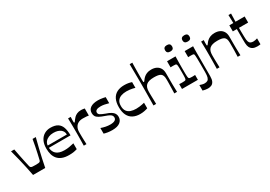

<svg xmlns="http://www.w3.org/2000/svg" viewBox="22 -1763 4190 2983"><g transform="rotate(-30 2117.5 -272.0)"><path d="M134 0Q119 -77 103 -152.5Q87 -228 67 -310.5Q47 -393 21 -489H79Q92 -420 103 -364Q114 -308 125 -257Q136 -206 148 -154Q152 -136 160.5 -127.5Q169 -119 188.5 -117Q208 -115 243 -115Q279 -115 298 -117Q317 -119 326 -127.5Q335 -136 338 -154Q350 -206 361.5 -257Q373 -308 384 -364Q395 -420 407 -489H465Q440 -393 420 -310.5Q400 -228 383.5 -152.5Q367 -77 352 0Z M776 13Q704 13 654.5 -6.5Q605 -26 574.5 -61.5Q544 -97 530.5 -145.5Q517 -194 517 -251Q517 -334 545.5 -389.5Q574 -445 623 -473Q672 -501 731 -501Q813 -501 860 -471Q907 -441 926.5 -383.5Q946 -326 946 -242H557Q560 -210 571 -182Q582 -154 604.5 -133Q627 -112 663.5 -100Q700 -88 753 -88Q796 -88 835 -94.5Q874 -101 922 -113V-8Q884 4 851 8.5Q818 13 776 13ZM903 -282Q903 -340 857.5 -374.5Q812 -409 731 -409Q684 -409 646 -393Q608 -377 585 -348.5Q562 -320 560 -282Z M1044 0Q1045 -49 1045.5 -86Q1046 -123 1046.5 -152.5Q1047 -182 1047 -207.5Q1047 -233 1047 -259Q1047 -284 1047 -310Q1047 -336 1046.5 -363.5Q1046 -391 1045.5 -421.5Q1045 -452 1044 -489H1092Q1091 -471 1090 -453Q1089 -435 1089 -423Q1089 -400 1090 -392Q1091 -384 1097 -384Q1102 -384 1108.5 -391Q1115 -398 1128 -418Q1138 -433 1157 -452.5Q1176 -472 1207 -486.5Q1238 -501 1283 -501Q1300 -501 1316.5 -498.5Q1333 -496 1346 -493V-366Q1330 -369 1307.5 -371.5Q1285 -374 1242 -374Q1191 -374 1156.5 -354.5Q1122 -335 1104.5 -300Q1087 -265 1087 -219Q1087 -198 1087 -178.5Q1087 -159 1087.5 -135Q1088 -111 1089 -79Q1090 -47 1092 0Z M1404 -8V-109Q1445 -94 1486.5 -86Q1528 -78 1566 -78Q1621 -78 1648.5 -94.5Q1676 -111 1676 -142Q1676 -162 1666 -177Q1656 -192 1631.5 -205.5Q1607 -219 1563 -234Q1504 -254 1468.5 -273Q1433 -292 1418 -316Q1403 -340 1403 -375Q1403 -436 1450.5 -468.5Q1498 -501 1587 -501Q1606 -501 1628.5 -498.5Q1651 -496 1674 -492Q1697 -488 1716 -483V-374Q1677 -385 1642 -392Q1607 -399 1575 -399Q1526 -399 1501 -385Q1476 -371 1476 -344Q1476 -318 1500 -301.5Q1524 -285 1586 -262Q1642 -244 1675 -223.5Q1708 -203 1723 -177.5Q1738 -152 1738 -119Q1738 -60 1691.5 -23.5Q1645 13 1553 13Q1507 13 1469.5 7Q1432 1 1404 -8Z M2052 13Q1978 13 1924.5 -15Q1871 -43 1842.5 -100.5Q1814 -158 1814 -244Q1814 -331 1842.5 -388Q1871 -445 1925 -473Q1979 -501 2055 -501Q2095 -501 2127 -495.5Q2159 -490 2188 -480V-377Q2172 -383 2147.5 -388Q2123 -393 2094.5 -396.5Q2066 -400 2038 -400Q1984 -400 1942 -385Q1900 -370 1875.5 -336.5Q1851 -303 1851 -244Q1851 -186 1875.5 -152Q1900 -118 1942 -103.5Q1984 -89 2038 -89Q2068 -89 2096 -92.5Q2124 -96 2148 -101Q2172 -106 2188 -110V-10Q2159 0 2124.5 6.5Q2090 13 2052 13Z M2294 0Q2295 -90 2295.5 -147Q2296 -204 2296.5 -238Q2297 -272 2297 -292Q2297 -312 2297 -326.5Q2297 -341 2297 -359Q2297 -382 2297 -400.5Q2297 -419 2297 -441Q2297 -463 2296.5 -498.5Q2296 -534 2295.5 -592Q2295 -650 2294 -740H2342Q2341 -732 2340.5 -703.5Q2340 -675 2339.5 -636.5Q2339 -598 2338.5 -557Q2338 -516 2338 -482Q2338 -448 2338 -430Q2338 -407 2339.5 -398.5Q2341 -390 2347 -390Q2352 -390 2357.5 -396Q2363 -402 2375 -419Q2385 -434 2406 -453.5Q2427 -473 2460 -487Q2493 -501 2540 -501Q2593 -501 2631.5 -482Q2670 -463 2691.5 -426.5Q2713 -390 2713 -337Q2713 -292 2713 -256Q2713 -220 2713 -189.5Q2713 -159 2713.5 -130.5Q2714 -102 2715 -70.5Q2716 -39 2717 0H2668Q2670 -49 2670.5 -81Q2671 -113 2671.5 -134Q2672 -155 2672.5 -171.5Q2673 -188 2673 -206Q2673 -224 2673 -250Q2673 -290 2663.5 -315Q2654 -340 2635 -352.5Q2616 -365 2587 -370Q2558 -375 2518 -375Q2467 -375 2432.5 -365.5Q2398 -356 2377 -336.5Q2356 -317 2347 -287.5Q2338 -258 2338 -219Q2338 -198 2338 -183.5Q2338 -169 2338.5 -150Q2339 -131 2340 -96Q2341 -61 2342 0Z M2806 0V-87Q2822 -86 2836 -85.5Q2850 -85 2864 -85Q2892 -85 2904 -87Q2916 -89 2921 -94Q2925 -97 2927.5 -104Q2930 -111 2931.5 -125.5Q2933 -140 2933.5 -165.5Q2934 -191 2934 -234Q2934 -275 2933.5 -301Q2933 -327 2931.5 -341.5Q2930 -356 2927.5 -363Q2925 -370 2921 -373Q2916 -378 2905 -379.5Q2894 -381 2870 -381Q2857 -381 2845.5 -381Q2834 -381 2820 -380V-489H2972Q2971 -459 2970.5 -427.5Q2970 -396 2969.5 -365.5Q2969 -335 2969 -307.5Q2969 -280 2969 -259Q2969 -207 2969.5 -176Q2970 -145 2971.5 -128Q2973 -111 2975.5 -104Q2978 -97 2983 -94Q2988 -89 2999 -87Q3010 -85 3039 -85Q3051 -85 3064 -85.5Q3077 -86 3091 -87V0ZM2942 -594Q2878 -594 2878 -651Q2878 -708 2942 -708Q3004 -708 3004 -651Q3004 -594 2942 -594Z M3254 -593Q3189 -593 3189 -649Q3189 -706 3254 -706Q3315 -706 3315 -649Q3315 -593 3254 -593ZM3070 82Q3088 88 3110.5 94.5Q3133 101 3154 101Q3170 101 3184 98Q3198 95 3208 89Q3229 76 3238.5 44Q3248 12 3248 -46Q3248 -137 3248 -196Q3248 -255 3247 -289.5Q3246 -324 3244.5 -341Q3243 -358 3241 -364.5Q3239 -371 3236 -373Q3231 -378 3221 -379.5Q3211 -381 3187 -381Q3174 -381 3162 -381Q3150 -381 3136 -380V-489H3287Q3286 -463 3285.5 -432.5Q3285 -402 3285 -370Q3285 -338 3285 -305.5Q3285 -273 3285 -244.5Q3285 -216 3285 -195Q3285 -162 3285 -137Q3285 -112 3285 -87Q3285 -62 3285 -30.5Q3285 1 3285 45Q3285 104 3269 137Q3253 170 3225 183Q3197 196 3160 196Q3138 196 3115 191.5Q3092 187 3070 181Z M3431 0Q3432 -49 3432.5 -86Q3433 -123 3433.5 -152.5Q3434 -182 3434 -207.5Q3434 -233 3434 -259Q3434 -285 3434 -310.5Q3434 -336 3433.5 -363.5Q3433 -391 3432.5 -422Q3432 -453 3431 -489H3478Q3477 -471 3476.5 -456Q3476 -441 3476 -430Q3476 -407 3477 -398.5Q3478 -390 3484 -390Q3489 -390 3494.5 -396Q3500 -402 3512 -419Q3522 -434 3543 -453.5Q3564 -473 3597 -487Q3630 -501 3677 -501Q3730 -501 3768.5 -482Q3807 -463 3828.5 -426.5Q3850 -390 3850 -337Q3850 -292 3850 -256Q3850 -220 3850 -189.5Q3850 -159 3850.5 -130.5Q3851 -102 3852 -70.5Q3853 -39 3854 0H3805Q3806 -37 3807 -65.5Q3808 -94 3808.5 -117Q3809 -140 3809 -160.5Q3809 -181 3809 -202.5Q3809 -224 3809 -250Q3809 -290 3800 -315Q3791 -340 3771.5 -352.5Q3752 -365 3723.5 -370Q3695 -375 3655 -375Q3604 -375 3569.5 -365.5Q3535 -356 3514 -336.5Q3493 -317 3484 -287.5Q3475 -258 3475 -219Q3475 -198 3475 -178.5Q3475 -159 3475.5 -135Q3476 -111 3477 -79Q3478 -47 3479 0Z M4152 13Q4105 13 4075 -2Q4045 -17 4027 -50Q4020 -64 4016 -82Q4012 -100 4010.5 -126Q4009 -152 4009 -192Q4009 -218 4009 -247.5Q4009 -277 4009 -304.5Q4009 -332 4009 -352Q4009 -372 4009 -380H3937V-489H4009L4005 -634H4052L4048 -489H4212V-380H4047Q4047 -362 4047 -345.5Q4047 -329 4047 -315Q4048 -261 4048.5 -225.5Q4049 -190 4051.5 -167.5Q4054 -145 4059 -131Q4067 -106 4087 -95Q4107 -84 4134 -84Q4153 -84 4172.5 -88Q4192 -92 4209 -98V8Q4198 10 4183 11.5Q4168 13 4152 13Z"/></g></svg>

Font: Ojuju SemiBold
Style: Regular
Weight: 600
Designer: Chisaokwu Joboson, Mirko Velimirovic
Foundry: Udi Foundry
Version: Version 1.000